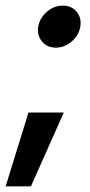

<svg xmlns="http://www.w3.org/2000/svg" viewBox="-65 -514 321 682"><path d="M-44.9 147.9 36.1 -114.3H161.6L44.9 147.9ZM133.3 -344.7Q102.5 -344.7 84.2 -366.7Q65.9 -388.7 70.8 -419.4Q76.2 -450.2 101.6 -472.2Q127 -494.1 158.2 -494.1Q189 -494.1 207.3 -472.2Q225.6 -450.2 220.2 -419.4Q215.3 -388.7 189.7 -366.7Q164.1 -344.7 133.3 -344.7Z"/></svg>

Font: Inter Display Semi Bold
Style: Italic
Weight: 600
Italic angle: -9.39999°
Designer: Rasmus Andersson
Foundry: rsms
Version: Version 4.000;git-4fc901f